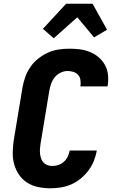

<svg xmlns="http://www.w3.org/2000/svg" viewBox="-20 -1005 640 1033"><path d="M251 8Q218 8 186 1.5Q154 -5 127.5 -21.5Q101 -38 83 -64Q65 -90 56.5 -120.5Q48 -151 48.5 -184Q49 -217 54 -251L101 -534Q106 -563 116 -591Q126 -619 143.5 -644.5Q161 -670 185.5 -689.5Q210 -709 237.5 -721.5Q265 -734 294.5 -738.5Q324 -743 353 -743Q382 -743 410 -739.5Q438 -736 463.5 -725.5Q489 -715 509.5 -698Q530 -681 543.5 -657.5Q557 -634 560.5 -606Q564 -578 560 -549L558 -540H412L413 -544Q415 -560 412.5 -576Q410 -592 399.5 -603Q389 -614 374 -618.5Q359 -623 343 -623Q324 -623 305 -613.5Q286 -604 273.5 -588Q261 -572 254.5 -553Q248 -534 245 -515L198 -231Q196 -218 195 -204Q194 -190 195.5 -177Q197 -164 201.5 -151.5Q206 -139 214.5 -130Q223 -121 235.5 -116.5Q248 -112 261 -112Q278 -112 294.5 -117.5Q311 -123 324 -135Q337 -147 344.5 -163Q352 -179 355 -195H501Q496 -167 485 -139.5Q474 -112 456 -88Q438 -64 414.5 -44.5Q391 -25 363.5 -13Q336 -1 307.5 3.5Q279 8 251 8ZM269 -799 211 -850 336 -985H478L556 -845L486 -804L396 -912Z"/></svg>

Font: Iosevka Heavy Extended Oblique
Style: Regular
Weight: 900
Width: 7
Italic angle: -9°
Monospace: yes
Designer: Belleve Invis
Foundry: Belleve Invis
Version: Version 32.5.0; ttfautohint (v1.8.4)